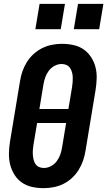

<svg xmlns="http://www.w3.org/2000/svg" viewBox="-20 -971 558 999"><path d="M207 8Q176 8 146.5 1.5Q117 -5 94 -21Q71 -37 55.5 -61.5Q40 -86 33 -114Q26 -142 26.5 -172.5Q27 -203 32 -234L84 -548Q88 -574 96.5 -599Q105 -624 119.5 -647.5Q134 -671 155 -690Q176 -709 200.5 -721Q225 -733 251 -738Q277 -743 302 -743Q333 -743 362.5 -736.5Q392 -730 415 -714Q438 -698 454 -673.5Q470 -649 477 -621Q484 -593 483 -562.5Q482 -532 477 -501L425 -187Q421 -161 412.5 -136Q404 -111 389.5 -87.5Q375 -64 354.5 -45Q334 -26 309.5 -14Q285 -2 258.5 3Q232 8 207 8ZM336 -404 355 -518Q357 -531 358 -544.5Q359 -558 358.5 -570.5Q358 -583 354.5 -595.5Q351 -608 344 -618Q337 -628 325.5 -633Q314 -638 301 -638Q282 -638 264 -628.5Q246 -619 234 -603Q222 -587 215.5 -568.5Q209 -550 206 -531L185 -404ZM208 -97Q227 -97 245 -106.5Q263 -116 275 -132Q287 -148 293.5 -166.5Q300 -185 303 -204L324 -331H173L154 -217Q152 -204 151 -190.5Q150 -177 151 -164.5Q152 -152 155 -139.5Q158 -127 165 -117Q172 -107 183.5 -102Q195 -97 208 -97ZM364 -819 386 -951H518L496 -819ZM164 -819 186 -951H318L296 -819Z"/></svg>

Font: Iosevka SS04 Extrabold Oblique
Style: Regular
Weight: 800
Italic angle: -9°
Monospace: yes
Designer: Belleve Invis
Foundry: Belleve Invis
Version: Version 19.0.0; ttfautohint (v1.8.4)